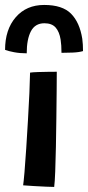

<svg xmlns="http://www.w3.org/2000/svg" viewBox="-44 -753 355 776"><path d="M175 2.5Q165 2.5 142 1.5Q119 0.5 93.5 -1Q68 -2.5 49.5 -4Q51.5 -17 55 -57.2Q58.5 -97.5 62 -153Q65.5 -208.5 69 -267.2Q72.5 -326 74.8 -377.2Q77 -428.5 77.5 -459.5Q87 -461 109.2 -461.8Q131.5 -462.5 153.8 -462.8Q176 -463 185.5 -463Q185.5 -435 185 -385.5Q184.5 -336 183.8 -277Q183 -218 182 -161Q181 -104 179.2 -60Q177.5 -16 175 2.5ZM-23.5 -551.5Q-23.5 -633.5 19.5 -683.2Q62.5 -733 134.5 -733Q208 -733 243 -697.8Q278 -662.5 288.5 -596.5Q290 -585 290.8 -572.5Q291.5 -560 291.5 -546.5Q275 -541.5 249 -540.5Q223 -539.5 204.5 -539.5Q204.5 -571 201 -593Q196 -624.5 180.8 -641.8Q165.5 -659 135.5 -659Q98 -659 81 -626.8Q64 -594.5 64 -537.5Q36.5 -537.5 12.8 -542Q-11 -546.5 -23.5 -551.5Z"/></svg>

Font: Grandstander Medium
Style: Regular
Weight: 500
Designer: Tyler Finck
Foundry: Etcetera Type Co
Version: Version 1.200; ttfautohint (v1.8.3)